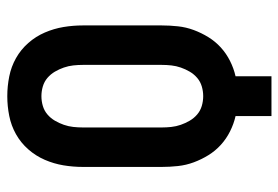

<svg xmlns="http://www.w3.org/2000/svg" viewBox="-142 -642 783 540"><g transform="rotate(-90 250.0 -371.5)"><path d="M194 0V-101Q172 -106 151 -116.5Q130 -127 113 -142.5Q96 -158 84 -177.5Q72 -197 64 -218.5Q56 -240 53.5 -263Q51 -286 51 -309V-530Q51 -558 55.5 -585Q60 -612 71 -637.5Q82 -663 100.5 -684Q119 -705 143 -718.5Q167 -732 194.5 -737.5Q222 -743 250 -743Q278 -743 305.5 -737.5Q333 -732 357 -718.5Q381 -705 399.5 -684Q418 -663 429 -637.5Q440 -612 444.5 -585Q449 -558 449 -530V-309Q449 -286 446.5 -263Q444 -240 436 -218.5Q428 -197 416 -177.5Q404 -158 387 -142.5Q370 -127 349 -116.5Q328 -106 306 -101V0ZM250 -192Q264 -192 277.5 -196Q291 -200 301.5 -209Q312 -218 319 -230Q326 -242 330.5 -255Q335 -268 336.5 -281.5Q338 -295 338 -309V-530Q338 -544 336.5 -557.5Q335 -571 330.5 -584Q326 -597 319 -609Q312 -621 301.5 -630Q291 -639 277.5 -643Q264 -647 250 -647Q236 -647 222.5 -643Q209 -639 198.5 -630Q188 -621 181 -609Q174 -597 169.5 -584Q165 -571 163.5 -557.5Q162 -544 162 -530V-309Q162 -295 163.5 -281.5Q165 -268 169.5 -255Q174 -242 181 -230Q188 -218 198.5 -209Q209 -200 222.5 -196Q236 -192 250 -192Z"/></g></svg>

Font: Iosevka Term Curly
Style: Bold
Weight: 700
Designer: Belleve Invis
Foundry: Belleve Invis
Version: Version 32.3.0